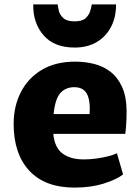

<svg xmlns="http://www.w3.org/2000/svg" viewBox="-20 -844 636 872"><path d="M319 8Q184 8 113 -68.8Q42 -145.5 42 -281Q42 -362 75 -426Q108 -490 170.2 -527Q232.5 -564 321 -564Q365.5 -564 407 -553.8Q448.5 -543.5 481.5 -518.2Q514.5 -493 534.5 -449Q554.5 -405 555 -338Q555 -308 553.2 -281Q551.5 -254 549 -236H222Q228 -173.5 264 -146.8Q300 -120 361 -120Q388 -120 417.5 -124Q447 -128 472.2 -134.5Q497.5 -141 511 -148L539 -52Q511.5 -29.5 452.5 -10.8Q393.5 8 319 8ZM317 -448Q278.5 -448 254.5 -421.8Q230.5 -395.5 223.5 -326H387Q391 -387 374.8 -417.5Q358.5 -448 317 -448ZM319 -628Q226 -628 177.8 -683.8Q129.5 -739.5 131 -824H242Q243 -812.5 247.5 -794.2Q252 -776 268 -761.5Q284 -747 319 -747Q353 -747 368.8 -761.5Q384.5 -776 389.8 -794.2Q395 -812.5 397 -824H507Q507.5 -767.5 485 -723.2Q462.5 -679 420.2 -653.5Q378 -628 319 -628Z"/></svg>

Font: Merriweather Sans Black
Style: Regular
Weight: 900
Designer: Eben Sorkin
Foundry: Eben Sorkin
Version: Version 1.008; ttfautohint (v1.7.19-72a1) -l 8 -r 50 -G 200 